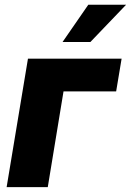

<svg xmlns="http://www.w3.org/2000/svg" viewBox="-20 -771 540 791"><path d="M481 -529.3 458.5 -394.5H241.7L176.8 0H7.3L95.2 -529.3ZM237.8 -598.1 343.8 -751.5H499.5L352.5 -598.1Z"/></svg>

Font: Inter 24pt ExtraBold
Style: Italic
Weight: 800
Italic angle: -9.3988°
Designer: Rasmus Andersson
Foundry: rsms
Version: Version 4.001;git-66647c0bb